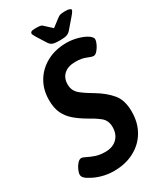

<svg xmlns="http://www.w3.org/2000/svg" viewBox="-221 -935 860 1019"><g transform="rotate(-30 209.5 -425.5)"><path d="M163 7Q125 7 89.5 -3Q54 -13 28 -29Q13 -36 3.5 -46Q-6 -56 -6 -67Q-6 -78 1.5 -95.5Q9 -113 21 -126.5Q33 -140 45 -140Q54 -140 71 -131Q88 -122 113.5 -113Q139 -104 173 -104Q219 -104 245.5 -130Q272 -156 272 -200Q272 -241 243 -263.5Q214 -286 177 -306Q141 -327 112 -351.5Q83 -376 67 -409Q51 -442 51 -491Q51 -556 81 -605Q111 -654 163 -681.5Q215 -709 282 -709Q315 -709 348.5 -700Q382 -691 405 -676Q412 -671 418.5 -664Q425 -657 425 -650Q425 -637 416.5 -619.5Q408 -602 396.5 -589Q385 -576 374 -576Q363 -576 337.5 -587Q312 -598 273 -598Q228 -598 203 -575.5Q178 -553 178 -514Q178 -474 209 -449.5Q240 -425 282 -401Q335 -369 368 -329.5Q401 -290 401 -220Q401 -152 371 -101Q341 -50 287 -21.5Q233 7 163 7ZM361 -858Q380 -858 388 -854.5Q396 -851 396 -846Q396 -844 392 -837Q388 -830 376 -816L327 -759Q316 -746 302 -741.5Q288 -737 259 -737Q231 -737 218 -741.5Q205 -746 196 -759L160 -816Q147 -837 147 -844Q147 -850 153 -854Q159 -858 180 -858Q194 -858 205.5 -856.5Q217 -855 224 -847L265 -809L312 -845Q323 -854 333.5 -856Q344 -858 361 -858Z"/></g></svg>

Font: Asap Condensed Condensed SemiBold
Style: Italic
Weight: 600
Width: 3
Italic angle: -6°
Designer: Pablo Cosgaya
Foundry: Omnibus-Type
Version: Version 3.001; ttfautohint (v1.8.4.7-5d5b)